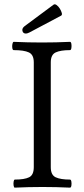

<svg xmlns="http://www.w3.org/2000/svg" viewBox="-20 -858 384 881"><path d="M48 3Q44 3 42.5 -6Q41 -15 42.5 -24.5Q44 -34 48 -34Q92 -34 113.5 -44.5Q135 -55 135 -91V-572Q135 -607 112.5 -617.5Q90 -628 43 -628Q38 -628 36.5 -637.5Q35 -647 37 -656.5Q39 -666 43 -666Q108 -663 172 -663Q237 -663 301 -666Q306 -666 307.5 -656.5Q309 -647 307.5 -637.5Q306 -628 301 -628Q258 -628 235.5 -617.5Q213 -607 213 -572V-91Q213 -55 235.5 -44.5Q258 -34 301 -34Q306 -34 307.5 -24.5Q309 -15 307.5 -6Q306 3 301 3Q238 0 175 0Q111 0 48 3ZM99 -704Q86 -704 83 -716Q80 -728 93 -738L225 -836Q231 -841 239.5 -835Q248 -829 254.5 -818.5Q261 -808 263.5 -798.5Q266 -789 260 -786L115 -709Q105 -704 99 -704Z"/></svg>

Font: Junicode
Style: Regular
Weight: 400
Designer: Peter S. Baker
Version: Version 2.100; ttfautohint (v1.8.4)